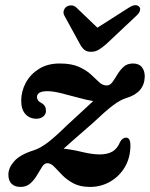

<svg xmlns="http://www.w3.org/2000/svg" viewBox="-20 -724 590 756"><path d="M493.5 -151.5Q493.5 -103.5 472 -66.8Q450.5 -30 414.2 -9Q378 12 334.5 12Q295.5 12 269.2 -2Q243 -16 225.2 -34.5Q207.5 -53 193.8 -67.2Q180 -81.5 166 -81.5Q155 -81.5 145.8 -67.2Q136.5 -53 126 -34.8Q115.5 -16.5 100 -2.2Q84.5 12 60.5 12Q38.5 12 25.8 -0.2Q13 -12.5 13 -36.5Q13 -63 36 -89.2Q59 -115.5 114 -132.5Q139 -141 167 -162Q195 -183 243 -230Q280.5 -264.5 306 -288Q331.5 -311.5 347 -326Q322 -330 287.8 -339.5Q253.5 -349 220.8 -357Q188 -365 167 -365Q125.5 -365 125.5 -341.5Q125.5 -336 129.2 -329.8Q133 -323.5 143.5 -318Q161 -308.5 161 -288Q161 -273.5 150 -265Q139 -256.5 123.5 -256.5Q96.5 -256.5 80 -274.8Q63.5 -293 63.5 -327.5Q63.5 -364.5 81.5 -398Q99.5 -431.5 133.5 -452.8Q167.5 -474 215 -474Q261 -474 290.2 -461Q319.5 -448 338 -430.8Q356.5 -413.5 370.2 -400.5Q384 -387.5 400 -387.5Q413 -387.5 422.5 -400.5Q432 -413.5 442.2 -430.8Q452.5 -448 466.8 -461Q481 -474 503.5 -474Q527 -474 538.5 -459.8Q550 -445.5 550 -422.5Q548.5 -359 477.5 -338Q454 -331 424.5 -308.8Q395 -286.5 345.5 -239.5Q299 -199 272.5 -175.8Q246 -152.5 230.5 -138.5Q262.5 -135.5 302.5 -125.8Q342.5 -116 373 -116Q403 -116 422.5 -127.2Q442 -138.5 452.5 -164.5Q462 -182 476.5 -182Q493.5 -182 493.5 -151.5ZM399 -551Q382.5 -536.5 368.8 -528.2Q355 -520 338.5 -520Q321.5 -520 312 -528Q302.5 -536 294.5 -551L234 -661.5Q228 -672.5 231 -682Q234 -691.5 241 -697Q250 -703 261 -702.8Q272 -702.5 281 -694L363.5 -615L487.5 -694Q515.5 -711.5 528.5 -697Q533.5 -691.5 531 -682Q528.5 -672.5 516.5 -661.5Z"/></svg>

Font: Fraunces 9pt S050 SemiBold
Style: Italic
Weight: 600
Italic angle: -16°
Version: Version 1.000; ttfautohint (v1.8.3)